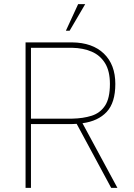

<svg xmlns="http://www.w3.org/2000/svg" viewBox="-20 -904 646 924"><path d="M356 -884H390L315 -756H297ZM103 -700H327Q425 -699 480 -646Q535 -593 535 -500Q535 -410 493.5 -365.5Q452 -321 377 -311L545 0H515L349 -308Q338 -307 327 -307H129V0H103ZM327 -674H129V-333H327Q380 -334 421 -347Q462 -360 485.5 -395.5Q509 -431 509 -500Q509 -562 485.5 -600Q462 -638 421 -655.5Q380 -673 327 -674Z"/></svg>

Font: Haskoy Thin
Style: Regular
Weight: 100
Designer: Ertekin Erdin
Foundry: Ertekin Erdin
Version: Version 2.000; ttfautohint (v1.8.4.7-5d5b)